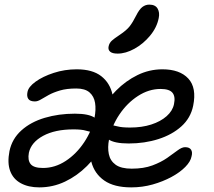

<svg xmlns="http://www.w3.org/2000/svg" viewBox="-20 -801 926 831"><path d="M548 10Q474 10 431.5 -19.5Q389 -49 375.5 -100Q362 -151 376 -216Q386 -266 413.5 -316.5Q441 -367 482.5 -409Q524 -451 575 -476Q626 -501 683 -501Q758 -501 795 -461Q832 -421 816 -343Q805 -290 765 -254Q725 -218 665.5 -199Q606 -180 537 -180Q475 -180 449 -198Q423 -216 428 -235Q430 -247 437 -253Q444 -259 458 -259Q471 -259 489 -254Q507 -249 543 -249Q594 -249 634.5 -262Q675 -275 701 -298Q727 -321 733 -350Q740 -383 726.5 -399.5Q713 -416 675 -416Q624 -416 577 -385.5Q530 -355 496.5 -305Q463 -255 452 -198Q445 -163 451 -134Q457 -105 480.5 -88Q504 -71 550 -71Q602 -71 639.5 -85Q677 -99 703.5 -117.5Q730 -136 748.5 -150Q767 -164 781 -164Q800 -164 807 -153Q814 -142 809 -124Q805 -102 782 -78.5Q759 -55 722 -35Q685 -15 640.5 -2.5Q596 10 548 10ZM150 10Q103 10 70 -8Q37 -26 24 -61Q11 -96 21 -147Q32 -200 72.5 -236.5Q113 -273 173.5 -291Q234 -309 304 -309Q365 -309 390.5 -291Q416 -273 413 -255Q411 -243 403.5 -236.5Q396 -230 382 -230Q369 -230 351.5 -235.5Q334 -241 298 -241Q218 -241 166.5 -213Q115 -185 105 -140Q99 -108 112.5 -91Q126 -74 166 -74Q218 -74 264.5 -104.5Q311 -135 344.5 -185.5Q378 -236 389 -291Q396 -327 391.5 -355.5Q387 -384 367.5 -401Q348 -418 310 -418Q269 -418 240 -409.5Q211 -401 191 -390Q171 -379 157 -370.5Q143 -362 131 -362Q110 -362 102.5 -373Q95 -384 99 -403Q103 -425 134 -447.5Q165 -470 212.5 -485.5Q260 -501 312 -501Q380 -501 418 -471.5Q456 -442 467 -391.5Q478 -341 466 -277Q455 -226 427 -175.5Q399 -125 356.5 -82.5Q314 -40 261.5 -15Q209 10 150 10ZM489 -569Q466 -569 456.5 -577.5Q447 -586 450 -600Q453 -615 464 -625Q475 -635 498 -650Q528 -670 541.5 -687.5Q555 -705 569 -733Q583 -761 596.5 -771Q610 -781 626 -781Q652 -781 662 -764Q672 -747 667 -723Q659 -682 629.5 -646.5Q600 -611 562 -590Q524 -569 489 -569Z"/></svg>

Font: Shantell Sans
Style: Italic
Weight: 400
Italic angle: -11°
Designer: Stephen Nixon, Anya Danilova, Shantell Martin
Foundry: Arrow Type
Version: Version 1.011;[c5ecc13dd]